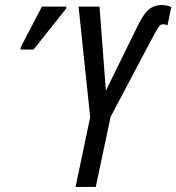

<svg xmlns="http://www.w3.org/2000/svg" viewBox="-20 -740 698 760"><path d="M279 0H359L418 -278L581 -586C607 -635 613 -644 625 -644C632 -644 636 -643 643 -640L658 -712C647 -717 635 -720 620 -720C561 -720 542 -672 506 -599L399 -381L374 -714H291L337 -276ZM61 -544H113L241 -705L243 -714H146L63 -555Z"/></svg>

Font: Noto Sans ExtraCondensed
Style: Italic
Weight: 400
Width: 2
Italic angle: -12°
Designer: Monotype Design Team
Foundry: Monotype Imaging Inc.
Version: Version 2.013